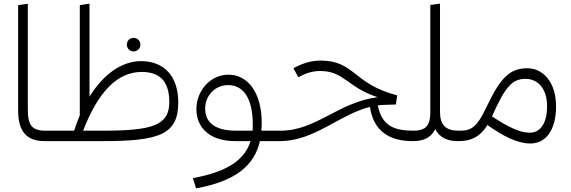

<svg xmlns="http://www.w3.org/2000/svg" viewBox="-20 -771 3121 1049"><path d="M79 -169C79 -56 123 0 223 0L243 -29L228 -57C154 -57 132 -87 132 -173V-750L79 -743Z M751 -437C646 -437 545 -366 469 -243V-751L416 -743V-141C405 -114 394 -86 385 -57H228L203 -29L223 0H541C848 0 954 -35 954 -211C954 -354 877 -437 751 -437ZM710 -490C731 -490 747 -507 747 -527C747 -548 731 -564 710 -564C689 -564 673 -548 673 -527C673 -507 689 -490 710 -490ZM541 -57H434C518 -274 624 -378 754 -378C839 -378 905 -340 905 -214C905 -85 811 -57 541 -57Z M1528 -29 1513 -57H1408C1409 -70 1410 -84 1410 -98C1410 -267 1333 -363 1228 -363C1129 -363 1053 -275 1053 -175C1053 -74 1125 0 1265 0H1349C1318 99 1228 167 1034 202L1051 258C1269 219 1370 132 1400 0H1508ZM1101 -178C1101 -247 1153 -306 1227 -306C1309 -306 1361 -235 1361 -91C1361 -79 1361 -68 1360 -57H1272C1153 -57 1101 -102 1101 -178Z M2240 -57C2134 -57 2067 -82 2044 -195C2055 -197 2067 -198 2078 -198L2143 -200L2150 -250C1907 -313 1919 -440 1731 -440C1684 -440 1635 -427 1583 -398L1610 -349C1650 -371 1686 -383 1730 -383C1860 -383 1877 -294 2043 -240C1827 -212 1707 -57 1513 -57L1488 -29L1508 0C1699 0 1831 -144 2001 -187C2021 -53 2109 0 2235 0L2255 -29Z M2484 -57C2416 -57 2384 -88 2384 -159V-751L2331 -744V-159C2331 -92 2312 -57 2240 -57L2215 -29L2235 0C2289 0 2334 -15 2358 -66C2383 -15 2432 0 2479 0L2499 -29Z M2861 -398C2765 -398 2713 -346 2636 -182C2588 -81 2557 -57 2496 -57H2484L2459 -29L2479 0H2487C2542 0 2598 -15 2643 -88C2729 -27 2807 13 2877 13C2966 13 3018 -65 3018 -190C3018 -320 2949 -398 2861 -398ZM2875 -46C2817 -46 2754 -79 2668 -135C2743 -304 2781 -340 2852 -340C2919 -340 2969 -287 2969 -190C2969 -104 2936 -46 2875 -46Z"/></svg>

Font: FiraGO Light
Style: Regular
Weight: 300
Designer: bBox Type
Foundry: bBox Type GmbH
Version: Version 1.001;PS 001.001;hotconv 1.0.88;makeotf.lib2.5.64775